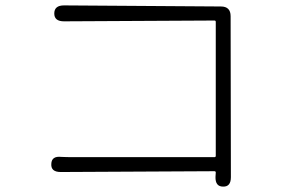

<svg xmlns="http://www.w3.org/2000/svg" viewBox="-20 -691 1040 711"><path d="M806 0Q777 0 778 -36L779 -52Q779 -57 774 -57L205 -54Q168 -54 170 -84Q171 -114 207 -110Q218 -109 271 -109H774Q779 -109 779 -114V-610Q779 -615 774 -615L217 -612Q181 -612 181 -641Q181 -671 217 -671L798 -667Q834 -667 834 -631L835 -35Q835 1 806 0Z"/></svg>

Font: Resource Han Rounded JP Light
Style: Regular
Weight: 300
Designer: Cyano Hao (round all glyphs); Ryoko NISHIZUKA 西塚涼子 (kana, bopomofo & ideographs); Paul D. Hunt (Latin, Greek & Cyrillic)
Foundry: Cyano Hao
Version: 0.990